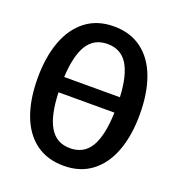

<svg xmlns="http://www.w3.org/2000/svg" viewBox="-133 -831 881 953"><g transform="rotate(20 307.5 -354.0)"><path d="M576.9 -353.8Q576.9 -243.6 546.2 -160.8Q515.4 -77.9 454.9 -32.1Q394.4 13.8 307.7 13.8Q220.5 13.8 160 -31Q99.5 -75.9 69 -158.2Q38.5 -240.5 38.5 -352.8Q38.5 -463.1 69.2 -546.4Q100 -629.7 160.5 -675.9Q221 -722.1 307.7 -722.1Q394.9 -722.1 455.4 -676.9Q515.9 -631.8 546.4 -549Q576.9 -466.2 576.9 -353.8ZM160.5 -401.5H454.9Q449.2 -516.9 413.6 -573.1Q377.9 -629.2 307.7 -629.2Q237.4 -629.2 201.8 -572.8Q166.2 -516.4 160.5 -401.5ZM455.4 -320.5H160Q164.1 -198.5 200 -138.7Q235.9 -79 307.7 -79Q380.5 -79 415.9 -138.5Q451.3 -197.9 455.4 -320.5Z"/></g></svg>

Font: Fira Code Fixed Medium
Style: Regular
Weight: 500
Monospace: yes
Designer: Carrois Corporate, Edenspiekermann AG, Nikita Prokopov
Foundry: Carrois Corporate, Edenspiekermann AG, Nikita Prokopov
Version: Version 5.002